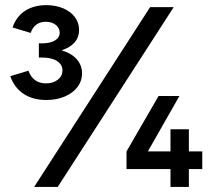

<svg xmlns="http://www.w3.org/2000/svg" viewBox="-20 -735 833 755"><path d="M20.5 -435.5 91.8 -457Q109.9 -407.2 161.1 -407.2Q189 -407.2 207.3 -421.6Q225.6 -436 225.6 -458Q225.6 -481.4 204.1 -495.1Q182.6 -508.8 144.5 -508.8H132.8V-564.5H144.5Q177.2 -564.5 195.8 -575.7Q214.4 -586.9 214.8 -606.4Q214.4 -625 199.2 -637.2Q184.1 -649.4 160.2 -649.4Q137.7 -649.4 122.6 -637.9Q107.4 -626.5 100.6 -605.5L29.3 -627Q44.4 -670.4 78.9 -692.6Q113.3 -714.8 162.1 -714.8Q198.7 -714.8 228.3 -702.4Q257.8 -689.9 274.4 -667.7Q291 -645.5 291 -617.2Q291 -588.9 273.7 -568.6Q256.3 -548.3 223.6 -537.6V-536.6Q261.2 -525.4 281.7 -502.2Q302.2 -479 302.7 -447.3Q302.7 -416.5 284.4 -392.6Q266.1 -368.7 234.1 -355.2Q202.1 -341.8 162.1 -341.8Q108.4 -341.8 72.3 -366.2Q36.1 -390.6 20.5 -435.5ZM570.3 -707H663.1L207 0H114.3ZM477.5 -139.6 603.5 -357.4H685.5L562.5 -141.6V-139.6H650.4V-226.6H722.7V-139.6H775.4V-70.3H722.7V0H650.4V-70.3H477.5Z"/></svg>

Font: Wanted Sans Medium
Style: Regular
Weight: 500
Designer: Original Design by Kil Hyung-jin and Kang Hanbin, Wanted Lab, Inc; Hangeul from Source Han Sans by Jang Soo-young and Ka
Foundry: Wanted Lab, Inc.
Version: Version 1.001